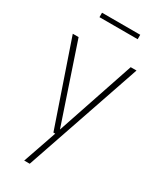

<svg xmlns="http://www.w3.org/2000/svg" viewBox="-235 -797 899 1088"><g transform="rotate(30 214.5 -253.0)"><path d="M191 0 6 -540H44L214.5 -33.5L385 -540H423L163 220H127L203 0ZM90 -697V-726H340V-697Z"/></g></svg>

Font: Encode Sans Condensed Condensed Thin
Style: Regular
Weight: 100
Width: 3
Designer: Multiple Designers
Foundry: Impallari Type
Version: Version 3.000; ttfautohint (v1.8.3) -l 8 -r 50 -G 200 -x 14 